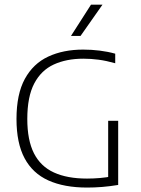

<svg xmlns="http://www.w3.org/2000/svg" viewBox="-20 -820 621 844"><path d="M363.5 4.5Q262 4.5 192.8 -26.8Q123.5 -58 88 -124.5Q52.5 -191 52.5 -297Q52.5 -406 89.2 -473.2Q126 -540.5 192 -571.2Q258 -602 345.5 -602Q382.5 -602 418.5 -597.5Q454.5 -593 486.5 -584V-542Q447.5 -553 413.8 -557.5Q380 -562 346.5 -562Q272 -562 216.5 -536.5Q161 -511 130.5 -453Q100 -395 100 -297Q100 -204 129.2 -146.2Q158.5 -88.5 217 -61.8Q275.5 -35 362.5 -35Q391 -35 419.8 -37.5Q448.5 -40 472.5 -45L455.5 -25V-289H499.5V-7Q463 -1 429.2 1.8Q395.5 4.5 363.5 4.5ZM292 -662 380 -799.5H430.5L334 -662Z"/></svg>

Font: Encode Sans SC Condensed Thin ExtraLight
Style: Regular
Weight: 250
Version: Version 3.002